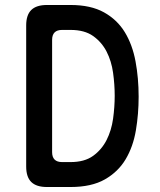

<svg xmlns="http://www.w3.org/2000/svg" viewBox="-20 -750 640 770"><path d="M168 0Q126 0 105.5 -20Q85 -40 85 -82V-648Q85 -690 105.5 -710Q126 -730 168 -730H263Q344 -730 397 -700.5Q450 -671 480.5 -621Q511 -571 523.5 -504Q536 -437 536 -362Q536 -293 525 -227.5Q514 -162 484 -111.5Q454 -61 400.5 -30.5Q347 0 263 0ZM189 -140Q189 -120 199 -110Q209 -100 229 -100H263Q319 -100 353.5 -125Q388 -150 407.5 -188.5Q427 -227 433.5 -274Q440 -321 440 -366Q440 -411 433.5 -458Q427 -505 407.5 -543Q388 -581 353.5 -605.5Q319 -630 263 -630H229Q209 -630 199 -620Q189 -610 189 -590Z"/></svg>

Font: Maple Mono NL Medium
Style: Regular
Weight: 500
Monospace: yes
Designer: subframe7536
Version: Version 7.000